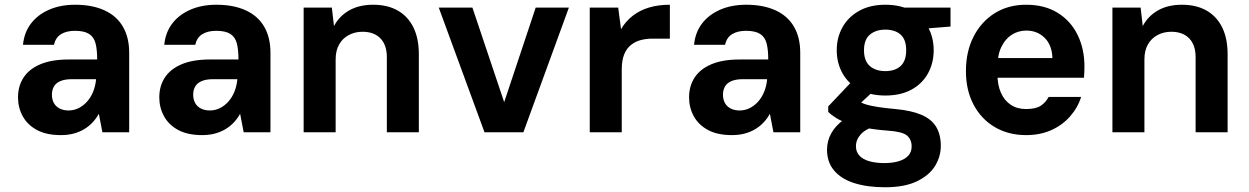

<svg xmlns="http://www.w3.org/2000/svg" viewBox="-20 -558 5269 810"><path d="M237 12Q176 12 136 -9.5Q96 -31 76 -67.5Q56 -104 56 -147Q56 -195 79.5 -231Q103 -267 150.5 -287Q198 -307 269 -307H390Q390 -349 383 -375.5Q376 -402 355.5 -415Q335 -428 296 -428Q260 -428 237 -413.5Q214 -399 208 -369H77Q82 -421 110.5 -458.5Q139 -496 187 -517Q235 -538 297 -538Q369 -538 420.5 -514.5Q472 -491 498.5 -445.5Q525 -400 525 -335V0H412L397 -78Q386 -58 370.5 -41.5Q355 -25 335 -13Q315 -1 290.5 5.5Q266 12 237 12ZM269 -92Q292 -92 312 -102Q332 -112 347.5 -129.5Q363 -147 372.5 -170Q382 -193 385 -220V-224H284Q254 -224 235 -216Q216 -208 207.5 -193Q199 -178 199 -159Q199 -138 207.5 -123Q216 -108 232 -100Q248 -92 269 -92Z M833 12Q772 12 732 -9.5Q692 -31 672 -67.5Q652 -104 652 -147Q652 -195 675.5 -231Q699 -267 746.5 -287Q794 -307 865 -307H986Q986 -349 979 -375.5Q972 -402 951.5 -415Q931 -428 892 -428Q856 -428 833 -413.5Q810 -399 804 -369H673Q678 -421 706.5 -458.5Q735 -496 783 -517Q831 -538 893 -538Q965 -538 1016.5 -514.5Q1068 -491 1094.5 -445.5Q1121 -400 1121 -335V0H1008L993 -78Q982 -58 966.5 -41.5Q951 -25 931 -13Q911 -1 886.5 5.5Q862 12 833 12ZM865 -92Q888 -92 908 -102Q928 -112 943.5 -129.5Q959 -147 968.5 -170Q978 -193 981 -220V-224H880Q850 -224 831 -216Q812 -208 803.5 -193Q795 -178 795 -159Q795 -138 803.5 -123Q812 -108 828 -100Q844 -92 865 -92Z M1261 0V-526H1380L1389 -448Q1411 -490 1453 -514Q1495 -538 1554 -538Q1615 -538 1658 -513.5Q1701 -489 1724 -442.5Q1747 -396 1747 -329V0H1612V-317Q1612 -368 1585 -396Q1558 -424 1509 -424Q1478 -424 1452 -410.5Q1426 -397 1411 -371Q1396 -345 1396 -307V0Z M2024 0 1831 -526H1973L2107 -127L2240 -526H2380L2188 0Z M2468 0V-526H2588L2600 -435Q2620 -469 2650 -492Q2680 -515 2719 -526.5Q2758 -538 2806 -538V-395H2733Q2707 -395 2683.5 -389Q2660 -383 2641.5 -368Q2623 -353 2613 -328Q2603 -303 2603 -264V0Z M3068 12Q3007 12 2967 -9.5Q2927 -31 2907 -67.5Q2887 -104 2887 -147Q2887 -195 2910.5 -231Q2934 -267 2981.5 -287Q3029 -307 3100 -307H3221Q3221 -349 3214 -375.5Q3207 -402 3186.5 -415Q3166 -428 3127 -428Q3091 -428 3068 -413.5Q3045 -399 3039 -369H2908Q2913 -421 2941.5 -458.5Q2970 -496 3018 -517Q3066 -538 3128 -538Q3200 -538 3251.5 -514.5Q3303 -491 3329.5 -445.5Q3356 -400 3356 -335V0H3243L3228 -78Q3217 -58 3201.5 -41.5Q3186 -25 3166 -13Q3146 -1 3121.5 5.5Q3097 12 3068 12ZM3100 -92Q3123 -92 3143 -102Q3163 -112 3178.5 -129.5Q3194 -147 3203.5 -170Q3213 -193 3216 -220V-224H3115Q3085 -224 3066 -216Q3047 -208 3038.5 -193Q3030 -178 3030 -159Q3030 -138 3038.5 -123Q3047 -108 3063 -100Q3079 -92 3100 -92Z M3714 232Q3639 232 3584 214.5Q3529 197 3499 161.5Q3469 126 3469 74Q3469 36 3487 4Q3505 -28 3540 -53.5Q3575 -79 3626 -97L3683 -30Q3633 -15 3612 8Q3591 31 3591 59Q3591 83 3606 99Q3621 115 3648.5 122.5Q3676 130 3711 130Q3746 130 3772 122Q3798 114 3812 98.5Q3826 83 3826 60Q3826 30 3806 13.5Q3786 -3 3724 -7Q3671 -11 3630 -19Q3589 -27 3559 -37Q3529 -47 3508 -60Q3487 -73 3474 -86V-109L3582 -223L3685 -192L3552 -69L3591 -139Q3601 -132 3612 -126Q3623 -120 3640 -115.5Q3657 -111 3685 -106.5Q3713 -102 3757 -98Q3824 -92 3866.5 -74Q3909 -56 3929 -23.5Q3949 9 3949 57Q3949 103 3924.5 142.5Q3900 182 3848 207Q3796 232 3714 232ZM3715 -155Q3651 -155 3605 -180Q3559 -205 3534.5 -248.5Q3510 -292 3510 -346Q3510 -400 3534.5 -443.5Q3559 -487 3605 -512.5Q3651 -538 3715 -538Q3780 -538 3825.5 -512.5Q3871 -487 3895 -443.5Q3919 -400 3919 -346Q3919 -292 3895 -248.5Q3871 -205 3825.5 -180Q3780 -155 3715 -155ZM3715 -258Q3756 -258 3779.5 -279.5Q3803 -301 3803 -346Q3803 -391 3779.5 -412Q3756 -433 3715 -433Q3675 -433 3650 -412Q3625 -391 3625 -346Q3625 -301 3649.5 -279.5Q3674 -258 3715 -258ZM3804 -431 3782 -526H3990V-446Z M4309 12Q4234 12 4176.5 -22Q4119 -56 4087 -117Q4055 -178 4055 -258Q4055 -340 4087 -403Q4119 -466 4176 -502Q4233 -538 4309 -538Q4387 -538 4442 -504Q4497 -470 4526 -411Q4555 -352 4555 -277Q4555 -267 4554.5 -255Q4554 -243 4553 -230H4152V-313H4420Q4418 -368 4387 -398.5Q4356 -429 4310 -429Q4276 -429 4248.5 -411.5Q4221 -394 4204.5 -360Q4188 -326 4188 -274V-245Q4188 -200 4202.5 -167Q4217 -134 4244 -116Q4271 -98 4308 -98Q4349 -98 4370 -111.5Q4391 -125 4404 -149H4541Q4527 -104 4494.5 -67Q4462 -30 4415 -9Q4368 12 4309 12Z M4673 0V-526H4792L4801 -448Q4823 -490 4865 -514Q4907 -538 4966 -538Q5027 -538 5070 -513.5Q5113 -489 5136 -442.5Q5159 -396 5159 -329V0H5024V-317Q5024 -368 4997 -396Q4970 -424 4921 -424Q4890 -424 4864 -410.5Q4838 -397 4823 -371Q4808 -345 4808 -307V0Z"/></svg>

Font: DM Sans 9pt
Style: Bold
Weight: 700
Designer: Colophon Foundry, Jonny Pinhorn
Foundry: Colophon Foundry
Version: Version 4.004;gftools[0.9.30]